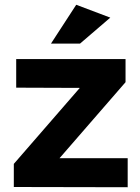

<svg xmlns="http://www.w3.org/2000/svg" viewBox="-20 -785 588 806"><path d="M38 0V-97L315 -416L48 -417V-537H507V-440L230 -121H516V1ZM194 -602 300 -765 443 -711 316 -602Z"/></svg>

Font: Trueno
Style: SBd
Weight: 600
Designer: Julieta Ulanovsky
Foundry: Julieta Ulanovsky
Version: Version 3.001b